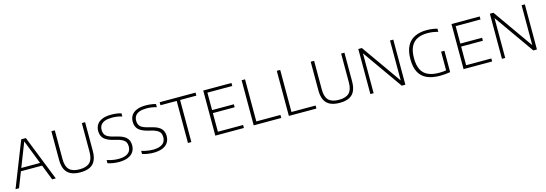

<svg xmlns="http://www.w3.org/2000/svg" viewBox="16 -1521 6960 2447"><g transform="rotate(-15 3496.0 -297.5)"><path d="M18.5 0 253 -595H314L549.5 0H502L278 -572.5H288.5L64.5 0ZM128.5 -202.5 140.5 -242H427L438 -202.5Z M874 7Q798 7 748.5 -17Q699 -41 675 -91Q651 -141 651 -219V-595H696V-213.5Q696 -119.5 738.8 -76.2Q781.5 -33 874 -33Q967.5 -33 1010 -76.2Q1052.5 -119.5 1052.5 -213.5V-595H1096V-219Q1096 -141 1072.5 -91Q1049 -41 999.8 -17Q950.5 7 874 7Z M1384 7Q1349.5 7 1310.5 1.5Q1271.5 -4 1236 -15.5V-57.5Q1262.5 -49 1288.2 -43.5Q1314 -38 1338.5 -35.2Q1363 -32.5 1385.5 -32.5Q1442.5 -32.5 1479.8 -46.8Q1517 -61 1535.2 -88Q1553.5 -115 1553.5 -154.5Q1553.5 -187 1541 -209.5Q1528.5 -232 1499.5 -247.8Q1470.5 -263.5 1420 -275.5L1394 -281.5Q1306 -302.5 1266.8 -340Q1227.5 -377.5 1227.5 -443Q1227.5 -491 1250.8 -526.8Q1274 -562.5 1321.2 -582.2Q1368.5 -602 1440 -602Q1474 -602 1509 -597.8Q1544 -593.5 1573 -584.5V-543Q1540 -553 1506.8 -557.8Q1473.5 -562.5 1440 -562.5Q1383 -562.5 1346.2 -548.5Q1309.5 -534.5 1291.5 -508.2Q1273.5 -482 1273.5 -445Q1273.5 -394.5 1302 -367.5Q1330.5 -340.5 1406 -322.5L1431.5 -316.5Q1491.5 -302.5 1528.2 -281.5Q1565 -260.5 1582 -229.8Q1599 -199 1599 -156.5Q1599 -105.5 1574.5 -69Q1550 -32.5 1502.2 -12.8Q1454.5 7 1384 7Z M1839.5 7Q1805 7 1766 1.5Q1727 -4 1691.5 -15.5V-57.5Q1718 -49 1743.8 -43.5Q1769.5 -38 1794 -35.2Q1818.5 -32.5 1841 -32.5Q1898 -32.5 1935.2 -46.8Q1972.5 -61 1990.8 -88Q2009 -115 2009 -154.5Q2009 -187 1996.5 -209.5Q1984 -232 1955 -247.8Q1926 -263.5 1875.5 -275.5L1849.5 -281.5Q1761.5 -302.5 1722.2 -340Q1683 -377.5 1683 -443Q1683 -491 1706.2 -526.8Q1729.5 -562.5 1776.8 -582.2Q1824 -602 1895.5 -602Q1929.5 -602 1964.5 -597.8Q1999.5 -593.5 2028.5 -584.5V-543Q1995.5 -553 1962.2 -557.8Q1929 -562.5 1895.5 -562.5Q1838.5 -562.5 1801.8 -548.5Q1765 -534.5 1747 -508.2Q1729 -482 1729 -445Q1729 -394.5 1757.5 -367.5Q1786 -340.5 1861.5 -322.5L1887 -316.5Q1947 -302.5 1983.8 -281.5Q2020.5 -260.5 2037.5 -229.8Q2054.5 -199 2054.5 -156.5Q2054.5 -105.5 2030 -69Q2005.5 -32.5 1957.8 -12.8Q1910 7 1839.5 7Z M2293.5 0V-555H2079.5V-595H2553V-555H2338.5V0Z M2654.5 0V-595H3027V-555.5H2699V-39.5H3031.5V0ZM2684.5 -285.5V-325H2986V-285.5Z M3161 0V-595H3206V-40H3524.5V0Z M3625 0V-595H3670V-40H3988.5V0Z M4295.5 7Q4219.5 7 4170 -17Q4120.5 -41 4096.5 -91Q4072.5 -141 4072.5 -219V-595H4117.5V-213.5Q4117.5 -119.5 4160.2 -76.2Q4203 -33 4295.5 -33Q4389 -33 4431.5 -76.2Q4474 -119.5 4474 -213.5V-595H4517.5V-219Q4517.5 -141 4494 -91Q4470.5 -41 4421.2 -17Q4372 7 4295.5 7Z M4700.5 0V-595H4747.5L5132.5 -49H5119V-595H5162V0H5114.5L4729.5 -546H4743.5V0Z M5619 4.5Q5517.5 4.5 5448.2 -26.8Q5379 -58 5343.5 -124.5Q5308 -191 5308 -297Q5308 -406 5344.8 -473.2Q5381.5 -540.5 5447.5 -571.2Q5513.5 -602 5601 -602Q5638 -602 5674 -597.5Q5710 -593 5742 -584V-542Q5703 -553 5669.2 -557.5Q5635.5 -562 5602 -562Q5527.5 -562 5472 -536.5Q5416.5 -511 5386 -453Q5355.5 -395 5355.5 -297Q5355.5 -204 5384.8 -146.2Q5414 -88.5 5472.5 -61.8Q5531 -35 5618 -35Q5646.5 -35 5675.2 -37.5Q5704 -40 5728 -45L5711 -25V-289H5755V-7Q5718.5 -1 5684.8 1.8Q5651 4.5 5619 4.5Z M5930 0V-595H6302.5V-555.5H5974.5V-39.5H6307V0ZM5960 -285.5V-325H6261.5V-285.5Z M6436.5 0V-595H6483.5L6868.5 -49H6855V-595H6898V0H6850.5L6465.5 -546H6479.5V0Z"/></g></svg>

Font: Encode Sans SC Condensed Thin ExtraLight
Style: Regular
Weight: 250
Version: Version 3.002